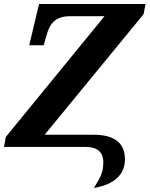

<svg xmlns="http://www.w3.org/2000/svg" viewBox="-22 -734 747 959"><path d="M447 205Q462 181 472.5 162Q483 143 488.5 123Q494 103 494 77Q494 38 471.5 19Q449 0 408 0H-2L7 -50L500 -653H326Q296 -653 274 -644Q252 -635 237 -616Q222 -597 213 -566L196 -508H124L173 -714H705L695 -663L201 -61H446Q523 -61 562.5 -30.5Q602 0 602 62Q602 119 562.5 155.5Q523 192 447 205Z"/></svg>

Font: Noto Serif
Style: Italic
Weight: 400
Italic angle: -12°
Designer: Monotype Design Team
Foundry: Monotype Imaging Inc.
Version: Version 2.013